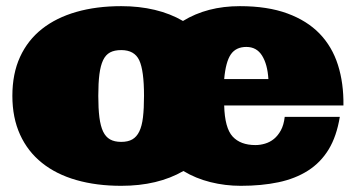

<svg xmlns="http://www.w3.org/2000/svg" viewBox="-20 -580 1152 621"><path d="M705.1 -238.8Q707 -166 732.4 -138.4Q757.8 -110.8 806.2 -110.8Q821.8 -110.8 837.4 -115.5Q853 -120.1 866 -130.6Q878.9 -141.1 888.4 -158.4Q897.9 -175.8 900.9 -202.1H1079.1Q1068.8 -139.2 1043 -96.7Q1017.1 -54.2 976.1 -28.1Q935.1 -2 880.6 9.5Q826.2 21 758.8 21Q708 21 660.4 9Q612.8 -2.9 573.2 -26.9Q490.2 21 372.1 21Q292 21 227.1 2.4Q162.1 -16.1 116 -53Q69.8 -89.8 44.9 -144.5Q20 -199.2 20 -270Q20 -341.8 44.9 -396Q69.8 -450.2 116 -486.6Q162.1 -522.9 227.1 -541.5Q292 -560.1 372.1 -560.1Q430.2 -560.1 480.5 -548.1Q530.8 -536.1 571.8 -512.2Q649.9 -560.1 755.9 -560.1Q845.2 -560.1 909.2 -536.6Q973.1 -513.2 1013.7 -471.2Q1054.2 -429.2 1073 -370.1Q1091.8 -311 1090.8 -238.8ZM297.9 -270Q297.9 -229 301.5 -200.4Q305.2 -171.9 313.5 -154.5Q321.8 -137.2 335.9 -129.2Q350.1 -121.1 372.1 -121.1Q394 -121.1 408 -129.2Q421.9 -137.2 430.4 -154.5Q439 -171.9 442.4 -200.4Q445.8 -229 445.8 -270Q445.8 -352.1 430.4 -385Q415 -418 372.1 -418Q350.1 -418 335.9 -410.4Q321.8 -402.8 313.5 -385.5Q305.2 -368.2 301.5 -339.6Q297.9 -311 297.9 -270ZM776.9 -428.2Q743.2 -428.2 726.6 -404.1Q710 -379.9 705.1 -324.2H848.1Q845.2 -372.1 827.6 -400.1Q810.1 -428.2 776.9 -428.2Z"/></svg>

Font: Ultra
Style: Regular
Weight: 400
Designer: Astigmatic (AOETI)
Foundry: Astigmatic (AOETI)
Version: Version 1.000